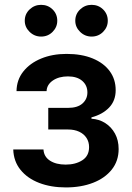

<svg xmlns="http://www.w3.org/2000/svg" viewBox="-20 -780 556 810"><path d="M35.9 -149.5H163.4Q165.1 -119 190.7 -102.3Q216.3 -85.6 257.1 -85.6Q298.7 -85.6 327.2 -103.9Q355.8 -122.2 355.8 -159.4Q355.8 -181.5 344.8 -198.3Q333.8 -215.2 313.9 -224.4Q294 -233.7 267 -233.7H183.6V-324.9H267Q307.2 -324.9 327.9 -343.4Q348.7 -361.9 348.7 -389.9Q348.7 -420.1 326.9 -438.9Q305 -457.7 266.7 -457.7Q228.3 -457.7 202.9 -440.3Q177.6 -422.9 176.5 -395.6H49.7Q50.4 -443.2 78.3 -478.3Q106.2 -513.5 153.6 -533Q201 -552.6 260.7 -552.6Q324.6 -552.6 371.1 -533.4Q417.6 -514.2 442.8 -479.9Q468 -445.7 468 -399.5Q468 -355.1 440.3 -326.2Q412.6 -297.2 365.8 -284.8V-279.1Q398.1 -277.3 424 -260.8Q449.9 -244.3 465.2 -216.3Q480.5 -188.2 480.5 -151.3Q480.5 -101.2 451.7 -64.8Q422.9 -28.4 372.7 -8.9Q322.4 10.7 257.8 10.7Q195 10.7 145.4 -8.3Q95.9 -27.3 66.8 -63.2Q37.6 -99.1 35.9 -149.5ZM153.4 -625.7Q125.4 -625.7 104.9 -645.6Q84.5 -665.5 84.5 -692.5Q84.5 -720.9 104.9 -740.2Q125.4 -759.6 153.4 -759.6Q182.2 -759.6 201.9 -740.2Q221.6 -720.9 221.6 -692.5Q221.6 -665.5 201.9 -645.6Q182.2 -625.7 153.4 -625.7ZM366.5 -625.7Q338.4 -625.7 318 -645.6Q297.6 -665.5 297.6 -692.5Q297.6 -720.9 318 -740.2Q338.4 -759.6 366.5 -759.6Q395.2 -759.6 415 -740.2Q434.7 -720.9 434.7 -692.5Q434.7 -665.5 415 -645.6Q395.2 -625.7 366.5 -625.7Z"/></svg>

Font: InterMG SemiBold
Style: Regular
Weight: 600
Designer: Rasmus Andersson
Foundry: rsms
Version: Version 3.019;December 26, 2023;FontCreator 15.0.0.2955 64-b